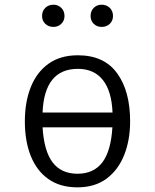

<svg xmlns="http://www.w3.org/2000/svg" viewBox="-20 -782 655 812"><path d="M309.2 -548.2Q420 -548.2 475.1 -472.6Q530.3 -396.9 530.3 -269.2Q530.3 -189.2 505.1 -126.2Q480 -63.1 430.5 -26.4Q381 10.3 307.7 10.3Q233.8 10.3 184.4 -24.9Q134.9 -60 110 -122.8Q85.1 -185.6 85.1 -268.2Q85.1 -350.8 110.3 -413.8Q135.4 -476.9 185.4 -512.6Q235.4 -548.2 309.2 -548.2ZM309.2 -490.8Q167.7 -490.8 160 -306.2H455.9Q452.3 -396.4 415.1 -443.6Q377.9 -490.8 309.2 -490.8ZM455.4 -243.6H160Q166.2 -142.6 202.8 -94.9Q239.5 -47.2 307.7 -47.2Q375.9 -47.2 412.6 -94.9Q449.2 -142.6 455.4 -243.6ZM206.2 -668.2Q185.1 -668.2 171.5 -681.3Q157.9 -694.4 157.9 -714.4Q157.9 -735.4 171.5 -748.7Q185.1 -762.1 206.2 -762.1Q225.6 -762.1 239.2 -748.7Q252.8 -735.4 252.8 -714.4Q252.8 -694.4 239.2 -681.3Q225.6 -668.2 206.2 -668.2ZM409.7 -668.2Q389.7 -668.2 376.4 -681.3Q363.1 -694.4 363.1 -714.4Q363.1 -735.4 376.4 -748.7Q389.7 -762.1 409.7 -762.1Q430.8 -762.1 444.4 -748.7Q457.9 -735.4 457.9 -714.4Q457.9 -694.4 444.4 -681.3Q430.8 -668.2 409.7 -668.2Z"/></svg>

Font: Fira Code Light
Style: Regular
Weight: 300
Monospace: yes
Designer: Carrois Corporate, Edenspiekermann AG, Nikita Prokopov
Foundry: Carrois Corporate, Edenspiekermann AG, Nikita Prokopov
Version: Version 6.000; ttfautohint (v1.8.2) -l 8 -r 50 -G 200 -x 14 